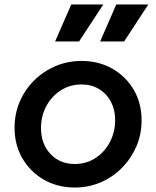

<svg xmlns="http://www.w3.org/2000/svg" viewBox="-20 -825 697 857"><path d="M313 12Q238 12 177.5 -22Q117 -56 81 -116.5Q45 -177 45 -255Q45 -317 68 -371Q91 -425 132.5 -466Q174 -507 228 -530Q282 -553 344 -553Q420 -553 480.5 -519Q541 -485 576.5 -425Q612 -365 612 -288Q612 -225 588.5 -171Q565 -117 524 -75.5Q483 -34 429 -11Q375 12 313 12ZM314 -93Q365 -93 406 -119.5Q447 -146 470.5 -191Q494 -236 494 -289Q494 -335 475 -371Q456 -407 422 -427.5Q388 -448 344 -448Q292 -448 251 -421.5Q210 -395 186.5 -351Q163 -307 163 -253Q163 -183 205 -138Q247 -93 314 -93ZM226 -640 298 -805H441L333 -640ZM427 -640 499 -805H642L534 -640Z"/></svg>

Font: Plus Jakarta Sans SemiBold
Style: Italic
Weight: 600
Italic angle: -8°
Designer: Gumpita Rahayu
Foundry: Tokotype
Version: Version 2.071; ttfautohint (v1.8.4.7-5d5b);gftools[0.9.29]